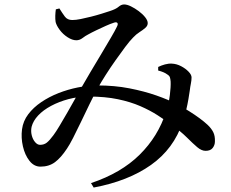

<svg xmlns="http://www.w3.org/2000/svg" viewBox="-20 -777 1040 863"><path d="M162 -28Q133 -28 112.5 -54Q92 -80 83 -119Q74 -158 79 -196Q84 -233 107 -263.5Q130 -294 165.5 -318Q201 -342 243 -358.5Q285 -375 330 -384Q375 -393 417 -393Q495 -393 561.5 -380Q628 -367 682.5 -348Q737 -329 777 -308Q805 -293 830.5 -277Q856 -261 877 -245.5Q898 -230 913 -216Q930 -200 938.5 -183Q947 -166 946 -141Q946 -125 936 -112Q926 -99 904 -99Q886 -99 866.5 -115.5Q847 -132 819.5 -159.5Q792 -187 748 -218Q721 -238 687.5 -259.5Q654 -281 610.5 -300Q567 -319 510 -331Q453 -343 379 -343Q331 -343 288 -331.5Q245 -320 209.5 -301Q174 -282 151.5 -258Q129 -234 122 -207Q118 -188 122.5 -169.5Q127 -151 137.5 -138.5Q148 -126 160 -126Q178 -126 190.5 -136Q203 -146 220 -169Q232 -185 248 -212Q264 -239 282 -270Q300 -301 316 -330Q332 -359 344 -380Q362 -412 386.5 -453Q411 -494 435.5 -535Q460 -576 479 -608.5Q498 -641 505 -656Q512 -669 507.5 -674Q503 -679 492 -675Q476 -670 455 -660.5Q434 -651 413 -641Q392 -631 376 -622Q364 -616 351 -606Q338 -596 323 -596Q305 -596 284 -609.5Q263 -623 248.5 -642.5Q234 -662 230 -678Q228 -691 228.5 -706.5Q229 -722 231 -735L247 -739Q260 -718 271.5 -702.5Q283 -687 305 -687Q321 -687 343 -691.5Q365 -696 389 -702Q413 -708 435.5 -715Q458 -722 473 -727Q501 -736 513 -746.5Q525 -757 538 -757Q551 -757 568.5 -748.5Q586 -740 603.5 -727Q621 -714 632.5 -699.5Q644 -685 644 -673Q644 -661 633 -651.5Q622 -642 607 -632.5Q592 -623 578 -608Q563 -593 542.5 -565.5Q522 -538 499 -505.5Q476 -473 455 -440Q434 -407 419 -380Q402 -349 382.5 -309Q363 -269 344 -229Q325 -189 308.5 -157Q292 -125 281 -109Q254 -68 227 -48Q200 -28 162 -28ZM389 46Q524 1 607.5 -81.5Q691 -164 726 -274Q739 -313 743.5 -350Q748 -387 747 -410Q746 -423 743.5 -430Q741 -437 731 -443Q718 -453 691 -460V-476Q705 -483 721.5 -487.5Q738 -492 753 -491Q774 -490 794 -479.5Q814 -469 827.5 -455Q841 -441 841 -429Q841 -416 838 -401.5Q835 -387 833 -370Q831 -356 827 -332Q823 -308 816.5 -281Q810 -254 801 -228Q761 -108 658.5 -35.5Q556 37 401 66Z"/></svg>

Font: Noto Serif JP ExtraLight SemiBold
Style: Regular
Weight: 600
Version: Version 2.003-H1;hotconv 1.1.1;makeotfexe 2.6.0